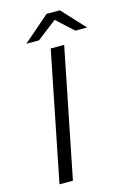

<svg xmlns="http://www.w3.org/2000/svg" viewBox="-131 -944 678 1007"><g transform="rotate(-15 207.5 -440.5)"><path d="M62 0 202 -700H275L135 0ZM85 -757 228 -881H300L415 -757H351L235 -863H291L153 -757Z"/></g></svg>

Font: MOST Montserrat
Style: Italic
Weight: 400
Italic angle: -11.3°
Designer: Julieta Ulanovsky
Foundry: Julieta Ulanovsky
Version: Version 8.000;March 11, 2024;FontCreator 15.0.0.2926 64-bit